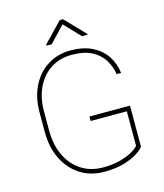

<svg xmlns="http://www.w3.org/2000/svg" viewBox="-131 -1005 950 1113"><g transform="rotate(-15 343.5 -448.5)"><path d="M598.6 -322.3V-76.2Q587.4 -60.1 556.4 -40Q525.4 -20 475.3 -5.1Q425.3 9.8 356 9.8Q274.9 9.8 213.1 -29.8Q151.4 -69.3 116.7 -139.6Q82 -210 82 -302.7V-418.9Q82 -508.8 115.7 -576.7Q149.4 -644.5 209.5 -682.6Q269.5 -720.7 347.7 -720.7Q424.8 -720.7 478 -693.8Q531.2 -667 561.3 -621.3Q591.3 -575.7 597.7 -518.6H571.3Q564 -564.9 539.6 -605Q515.1 -645 468.5 -669.7Q421.9 -694.3 347.7 -694.3Q275.4 -694.3 221.4 -659.2Q167.5 -624 137.9 -562Q108.4 -500 108.4 -419.9V-302.7Q108.4 -219.2 138.9 -154.5Q169.4 -89.8 225.1 -53.2Q280.8 -16.6 356 -16.6Q414.1 -16.6 458.7 -28.6Q503.4 -40.5 532.5 -57.4Q561.5 -74.2 572.3 -88.4V-295.4H355V-322.3ZM353 -906.7 467.3 -788.1V-783.2H434.1L342.8 -878.9L252.4 -783.2H221.2V-790L333.5 -906.7Z"/></g></svg>

Font: Vazirmatn RD UI Thin
Style: Regular
Weight: 100
Designer: Saber Rastikerdar
Foundry: Saber Rastikerdar
Version: Version 33.003